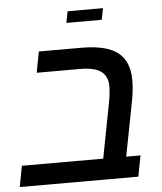

<svg xmlns="http://www.w3.org/2000/svg" viewBox="-64 -818 730 866"><g transform="rotate(-5 301.0 -385.5)"><path d="M545.4 -94.7 527.3 0H-9.8L8.3 -94.7H376.5L424.8 -346.2Q432.6 -389.2 432.6 -417.5Q432.6 -462.4 403.1 -484.6Q373.5 -506.8 306.6 -506.8H111.3L129.4 -601.6H320.8Q434.6 -601.6 486.3 -561.8Q538.1 -522 538.1 -435.5Q538.1 -394 528.8 -344.2L480.5 -94.7ZM434.6 -771 424.3 -719.2H264.2L274.4 -771Z"/></g></svg>

Font: Arimo Medium
Style: Italic
Weight: 500
Italic angle: -12°
Designer: Steve Matteson
Foundry: Monotype Imaging Inc.
Version: Version 1.33